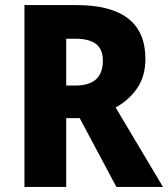

<svg xmlns="http://www.w3.org/2000/svg" viewBox="-20 -734 660 754"><path d="M280 -714Q551 -714 551 -503Q551 -435 519 -388Q487 -341 434 -312L620 0H437L293 -270H240V0H76V-714ZM275 -582H240V-398H276Q384 -398 384 -496Q384 -540 357.5 -561Q331 -582 275 -582Z"/></svg>

Font: Noto Sans Devanagari SemiCondensed ExtraBold
Style: Regular
Weight: 800
Width: 4
Designer: Jelle Bosma - Monotype Design Team
Foundry: Monotype Imaging Inc.
Version: Version 2.004; ttfautohint (v1.8.4.7-5d5b)